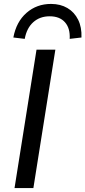

<svg xmlns="http://www.w3.org/2000/svg" viewBox="-20 -958 435 978"><path d="M54 0 166 -705H262L150 0ZM106 -760 48 -767Q63 -847 115 -892.5Q167 -938 240 -938Q288 -938 323.5 -917Q359 -896 378 -857.5Q397 -819 395 -767L335 -760Q338 -814 311 -844.5Q284 -875 233 -875Q183 -875 149.5 -845Q116 -815 106 -760Z"/></svg>

Font: Nunito Sans 10pt Medium
Style: Italic
Weight: 500
Italic angle: -9°
Designer: Vernon Adams
Foundry: Vernon Adams
Version: Version 3.101;gftools[0.9.27]